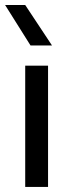

<svg xmlns="http://www.w3.org/2000/svg" viewBox="-30 -740 280 760"><path d="M160.2 0H69.8V-480H160.2ZM175.8 -560.1H90.8L-9.8 -720.2H69.8Z"/></svg>

Font: Laconic
Style: Regular
Weight: 400
Designer: Robby Woodard
Version: Version 1.000